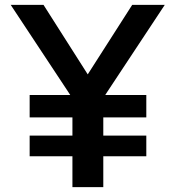

<svg xmlns="http://www.w3.org/2000/svg" viewBox="-20 -770 722 790"><path d="M413 -379 422 -393 658 -750H524L341 -464L159 -750H24L262 -390L269 -379H102V-287H278V-212H102V-127H278V0H405V-127H582V-212H405V-287H582V-379Z"/></svg>

Font: Oakes Bold
Style: Regular
Weight: 700
Designer: Samuel Oakes
Foundry: Samuel Oakes
Version: Version 1.003;PS 001.003;hotconv 1.0.88;makeotf.lib2.5.64775